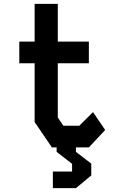

<svg xmlns="http://www.w3.org/2000/svg" viewBox="-20 -764 640 995"><path d="M159.5 -744H279.5V-548.5H440.5V-436H279.5V-155.5L308 -112.5H391L462 -183L525 -90.5L440.5 0H249L159.5 -131.5V-436H80V-548.5H159.5ZM254 125H353.5V85L273.5 23V-13H373.5V23L453 84V145L373.5 211H254Z"/></svg>

Font: Kode Mono
Style: Regular
Weight: 400
Monospace: yes
Designer: Isa Ozler
Foundry: Kadena LLC
Version: Version 1.000;gftools[0.9.28]